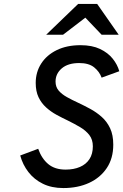

<svg xmlns="http://www.w3.org/2000/svg" viewBox="-20 -941 624 973"><path d="M301 12Q241.5 12 197.2 -9.8Q153 -31.5 124 -69Q95 -106.5 82.5 -153L173.5 -187Q191 -137.5 224.5 -109.5Q258 -81.5 312.5 -81.5Q354 -81.5 385.2 -95Q416.5 -108.5 433.5 -134.8Q450.5 -161 450.5 -199.5Q450.5 -233.5 432.8 -256.5Q415 -279.5 386.2 -296.5Q357.5 -313.5 325 -329.5Q295.5 -343.5 266.5 -359.2Q237.5 -375 213.5 -396.8Q189.5 -418.5 175.2 -448.5Q161 -478.5 161 -521Q161 -575.5 188.8 -618.8Q216.5 -662 267.5 -687Q318.5 -712 388 -712Q446.5 -712 487 -692.8Q527.5 -673.5 551.5 -643.2Q575.5 -613 584.5 -580L495 -547.5Q484 -578 457 -599.8Q430 -621.5 381.5 -621.5Q324.5 -621.5 293 -594.5Q261.5 -567.5 261.5 -527.5Q261.5 -500.5 277.2 -482Q293 -463.5 319 -449Q345 -434.5 375.5 -420.5Q406.5 -406 437.8 -389Q469 -372 495.5 -348.5Q522 -325 538 -291Q554 -257 554 -208Q554 -138.5 521.2 -89.5Q488.5 -40.5 431.5 -14.2Q374.5 12 301 12ZM214 -765 376 -921H472.5L581.5 -765H495L412.5 -851.5L299.5 -765Z"/></svg>

Font: Overpass Medium
Style: Italic
Weight: 500
Italic angle: -10°
Designer: Delve Withrington, Dave Bailey, Thomas Jockin
Foundry: Delve Fonts LLC
Version: Version 4.000